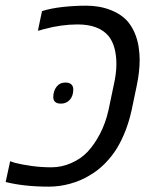

<svg xmlns="http://www.w3.org/2000/svg" viewBox="-53 -660 546 689"><path d="M-32.7 -6.8 -16.6 -81.5 0.5 -75.7Q22.9 -69.8 58.3 -64.7Q93.8 -59.6 131.3 -59.6Q168.5 -59.6 203.1 -75Q237.8 -90.3 261.2 -115.2Q285.6 -141.1 305.9 -179.9Q326.2 -218.8 336.4 -265.1L354.5 -351.6Q364.7 -395.5 364.7 -429.2Q364.7 -495.1 336.9 -530.3Q301.8 -572.3 225.6 -572.3Q167.5 -572.3 105.5 -555.7Q87.9 -550.3 83 -549.8L97.7 -620.1Q127.9 -629.9 170.4 -634.8Q212.9 -639.6 256.3 -639.6Q304.7 -639.6 344.7 -623.8Q384.8 -607.9 407.2 -580.6Q435.5 -545.4 444.3 -493.2Q448.2 -466.8 448.2 -446.3Q448.2 -401.9 437.5 -351.6L419.4 -265.1Q402.3 -187.5 367.2 -128.9Q349.1 -99.1 322.8 -72.5Q296.4 -45.9 264.6 -28.3Q236.3 -11.2 198.5 -0.7Q160.6 9.8 122.6 9.8Q34.2 9.8 -32.7 -6.8ZM138.2 -311.5Q138.2 -333.5 149.9 -348.6Q161.6 -363.8 181.6 -363.8Q195.8 -363.8 202.9 -357.2Q210 -350.6 210 -338.9Q210 -316.4 197.8 -302.2Q185.5 -288.1 165.5 -288.1Q151.9 -288.1 145 -294.2Q138.2 -300.3 138.2 -311.5Z"/></svg>

Font: Viking Open Sans
Style: Italic
Weight: 400
Italic angle: -12°
Foundry: Ascender Corporation
Version: Version 2.000